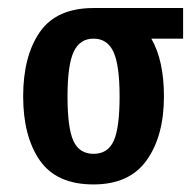

<svg xmlns="http://www.w3.org/2000/svg" viewBox="-20 -458 487 490"><path d="M447.3 -359.4H366.2Q398.4 -303.7 398.4 -211.9Q398.4 -111.3 354.5 -49.3Q310.5 12.7 218.8 12.7Q124 12.7 81.5 -48.8Q39.1 -110.4 39.1 -211.9Q39.1 -314.5 81.5 -376Q124 -437.5 218.8 -437.5H447.3ZM285.2 -211.9Q285.2 -292 269.5 -325.7Q253.9 -359.4 218.8 -359.4Q183.6 -359.4 168 -325.7Q152.3 -292 152.3 -211.9Q152.3 -130.9 167.5 -98.1Q182.6 -65.4 218.8 -65.4Q254.9 -65.4 270 -98.1Q285.2 -130.9 285.2 -211.9Z"/></svg>

Font: Sudo
Style: Bold
Weight: 700
Monospace: yes
Designer: Jens Kutilek
Foundry: Jens Kutilek
Version: Version 0.040